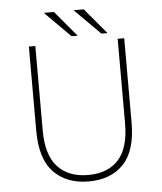

<svg xmlns="http://www.w3.org/2000/svg" viewBox="-58 -915 827 978"><g transform="rotate(-5 355.0 -426.0)"><path d="M356.5 11Q244.5 11 178.2 -56.8Q112 -124.5 112 -269V-700H145V-269Q145 -142 200.8 -82Q256.5 -22 356.5 -22Q457 -22 511.5 -81.8Q566 -141.5 566 -268V-700H599.5V-269Q599.5 -124.5 534.5 -56.8Q469.5 11 356.5 11ZM517 -733.5H486L355 -864.5H407ZM364.5 -733.5H333.5L202.5 -864.5H254.5Z"/></g></svg>

Font: League Mono Thin
Style: Regular
Weight: 100
Width: 6
Designer: Tyler Finck
Foundry: The League of Moveable Type / Tyler Finck
Version: Version 2.300;RELEASE